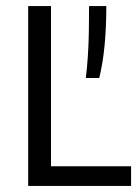

<svg xmlns="http://www.w3.org/2000/svg" viewBox="-20 -615 457 635"><path d="M73.2 0V-595H148.7V-65.2H413.5V0ZM263.8 -357Q268.3 -392.9 270.7 -431.2Q273.1 -469.6 273.9 -510.5Q274.6 -551.4 274.6 -595H331.6Q331.6 -527.6 326.1 -467.5Q320.6 -407.4 308.2 -357Z"/></svg>

Font: Encode Sans SC Condensed Thin
Style: Regular
Weight: 100
Width: 3
Designer: Multiple Designers
Foundry: Impallari Type
Version: Version 3.002